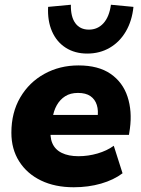

<svg xmlns="http://www.w3.org/2000/svg" viewBox="-20 -779 596 810"><path d="M291 11Q212 11 153 -17.5Q94 -46 61 -98Q28 -150 28 -219Q28 -304 65.5 -368Q103 -432 167.5 -467.5Q232 -503 311 -503Q395 -503 446.5 -467.5Q498 -432 518 -371Q538 -310 528 -236L524 -210H173L185 -294H407L391 -281Q396 -312 388.5 -336Q381 -360 361.5 -373.5Q342 -387 309 -387Q277 -387 255 -373Q233 -359 219.5 -335Q206 -311 202 -281L195 -242Q189 -203 200.5 -175.5Q212 -148 240.5 -134Q269 -120 311 -120Q352 -120 391.5 -131.5Q431 -143 460 -164L497 -48Q460 -20 406.5 -4.5Q353 11 291 11ZM348 -553Q296 -553 257.5 -577.5Q219 -602 199.5 -646.5Q180 -691 183 -750L279 -759Q278 -708 298 -681Q318 -654 355 -654Q392 -654 416.5 -681Q441 -708 448 -759L543 -750Q537 -691 511 -646.5Q485 -602 443 -577.5Q401 -553 348 -553Z"/></svg>

Font: Nunito Sans 12pt Black
Style: Italic
Weight: 900
Italic angle: -9°
Designer: Vernon Adams
Foundry: Vernon Adams
Version: Version 3.101;gftools[0.9.27]